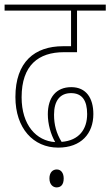

<svg xmlns="http://www.w3.org/2000/svg" viewBox="-20 -642 480 835"><path d="M233 0C333 0 386 -61 386 -146C386 -215 355 -263 290 -263C224 -263 188 -218 188 -145C188 -102 201 -57 220 -24C138 -29 74 -98 74 -219C74 -359 148 -415 258 -415H315V-596H440V-622H0V-596H289V-441H254C131 -441 47 -373 47 -220C47 -84 125 0 233 0ZM215 -143C215 -204 241 -237 289 -237C337 -237 359 -205 359 -146C359 -80 324 -31 248 -25C225 -62 215 -100 215 -143ZM195 134C195 161 211 173 226 173C244 173 257 162 257 134C257 110 245 95 227 95C209 95 195 108 195 134Z"/></svg>

Font: Noto Sans Devanagari Condensed Thin
Style: Regular
Weight: 100
Width: 3
Designer: Jelle Bosma - Monotype Design Team
Foundry: Monotype Imaging Inc.
Version: Version 2.004